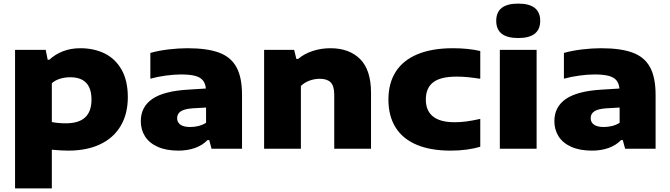

<svg xmlns="http://www.w3.org/2000/svg" viewBox="-20 -825 3716 1065"><path d="M63.5 -548.5H233.5L244.5 -493.5H253.5Q285.5 -523.5 329 -540.5Q372.5 -557.5 425.5 -557.5Q500.5 -557.5 559.8 -528.8Q619 -500 654 -439.2Q689 -378.5 689 -286Q689 -193 649.2 -126.2Q609.5 -59.5 535.2 -24.5Q461 10.5 359 10.5Q320.5 10.5 267.5 5.5V220H63.5ZM487.5 -272.5Q487.5 -396.5 369.5 -396.5Q340.5 -396.5 313.8 -388.5Q287 -380.5 267.5 -363.5V-148Q303.5 -141 344.5 -141Q417 -141 452.2 -173.8Q487.5 -206.5 487.5 -272.5Z M1322.5 -298.5V0H1153.5L1140.5 -48H1131Q1102.5 -18.5 1061 -4Q1019.5 10.5 970 10.5Q902 10.5 855 -10.5Q808 -31.5 784.5 -68.5Q761 -105.5 761 -153Q761 -232.5 825.5 -276.5Q890 -320.5 1026.5 -328L1122 -334Q1119 -363.5 1104.5 -380.2Q1090 -397 1061 -404.5Q1032 -412 983.5 -412Q946.5 -412 900 -405.8Q853.5 -399.5 814 -388.5V-531.5Q860.5 -544.5 915.5 -551Q970.5 -557.5 1019.5 -557.5Q1129 -557.5 1194.8 -533.2Q1260.5 -509 1291.5 -452.5Q1322.5 -396 1322.5 -298.5ZM1123 -144V-228.5L1046 -224Q1001.5 -220.5 982 -207Q962.5 -193.5 962.5 -169.5Q962.5 -146.5 980.8 -133.5Q999 -120.5 1035 -120.5Q1058.5 -120.5 1081.5 -126.2Q1104.5 -132 1123 -144Z M1445 -548.5H1611.5L1624 -498H1633.5Q1667 -526.5 1713.8 -542Q1760.5 -557.5 1813 -557.5Q1917.5 -557.5 1977.8 -497Q2038 -436.5 2038 -310.5V0H1834V-299.5Q1834 -348 1814.2 -368Q1794.5 -388 1754 -388Q1724 -388 1696 -377.5Q1668 -367 1649 -348V0H1445Z M2134.5 -272.5Q2134.5 -363.5 2175.2 -427.2Q2216 -491 2296 -524.2Q2376 -557.5 2491.5 -557.5Q2578.5 -557.5 2644 -542V-388Q2605 -394 2575 -397Q2545 -400 2512.5 -400Q2424 -400 2383 -368.5Q2342 -337 2342 -273Q2342 -210.5 2382 -178.8Q2422 -147 2501 -147Q2534 -147 2566 -151.2Q2598 -155.5 2644 -165.5V-11Q2611 -1 2568.8 4.8Q2526.5 10.5 2480 10.5Q2368 10.5 2290.8 -22.2Q2213.5 -55 2174 -118.5Q2134.5 -182 2134.5 -272.5Z M2752.5 0V-548.5H2956.5V0ZM2732.5 -709.5Q2732.5 -805 2854.5 -805Q2976.5 -805 2976.5 -709.5Q2976.5 -614 2854.5 -614Q2732.5 -614 2732.5 -709.5Z M3616.5 -298.5V0H3447.5L3434.5 -48H3425Q3396.5 -18.5 3355 -4Q3313.5 10.5 3264 10.5Q3196 10.5 3149 -10.5Q3102 -31.5 3078.5 -68.5Q3055 -105.5 3055 -153Q3055 -232.5 3119.5 -276.5Q3184 -320.5 3320.5 -328L3416 -334Q3413 -363.5 3398.5 -380.2Q3384 -397 3355 -404.5Q3326 -412 3277.5 -412Q3240.5 -412 3194 -405.8Q3147.5 -399.5 3108 -388.5V-531.5Q3154.5 -544.5 3209.5 -551Q3264.5 -557.5 3313.5 -557.5Q3423 -557.5 3488.8 -533.2Q3554.5 -509 3585.5 -452.5Q3616.5 -396 3616.5 -298.5ZM3417 -144V-228.5L3340 -224Q3295.5 -220.5 3276 -207Q3256.5 -193.5 3256.5 -169.5Q3256.5 -146.5 3274.8 -133.5Q3293 -120.5 3329 -120.5Q3352.5 -120.5 3375.5 -126.2Q3398.5 -132 3417 -144Z"/></svg>

Font: Encode Sans Expanded ExtraBold
Style: Regular
Weight: 800
Width: 7
Designer: Multiple Designers
Foundry: Impallari Type
Version: Version 2.000